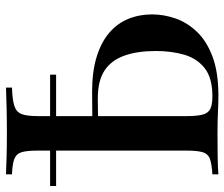

<svg xmlns="http://www.w3.org/2000/svg" viewBox="-74 -674 748 640"><g transform="rotate(-90 300.0 -354.0)"><path d="M0 -541V-561H371V-541ZM328 -708V-688Q289 -687 268 -680.5Q247 -674 240 -656.5Q233 -639 233 -602V-106Q233 -71 238 -52.5Q243 -34 257 -27Q271 -20 299 -20Q360 -20 392.5 -45.5Q425 -71 437.5 -113.5Q450 -156 450 -209Q450 -270 434.5 -313.5Q419 -357 385 -379.5Q351 -402 292 -402Q272 -402 249.5 -401.5Q227 -401 206.5 -400.5Q186 -400 174 -400L172 -420Q215 -420 255 -420.5Q295 -421 314 -421Q381 -421 430 -406Q479 -391 510.5 -364Q542 -337 557 -300.5Q572 -264 572 -221Q572 -182 558.5 -143Q545 -104 514 -71.5Q483 -39 431 -19.5Q379 0 301 0Q278 0 246.5 -1.5Q215 -3 175 -3Q135 -3 98.5 -2.5Q62 -2 39 0V-20Q72 -22 89.5 -28Q107 -34 112.5 -52Q118 -70 118 -106V-602Q118 -639 112.5 -656.5Q107 -674 89.5 -680.5Q72 -687 39 -688V-708Q62 -707 98.5 -706Q135 -705 177 -705Q219 -705 260.5 -706Q302 -707 328 -708Z"/></g></svg>

Font: Playfair Display Medium
Style: Regular
Weight: 500
Designer: Claus Eggers Sørensen
Foundry: Claus Eggers Sørensen
Version: Version 1.203